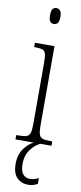

<svg xmlns="http://www.w3.org/2000/svg" viewBox="-106 -778 440 1044"><g transform="rotate(10 114.0 -255.5)"><path d="M117 -654Q104 -654 96.5 -663Q89 -672 89 -698Q89 -723 96.5 -732.5Q104 -742 117 -742Q129 -742 137.5 -732.5Q146 -723 146 -698Q146 -672 137.5 -663Q129 -654 117 -654ZM21 0V-24H36Q64 -24 78 -29Q92 -34 97 -49.5Q102 -65 102 -99V-434Q102 -469 98 -485.5Q94 -502 80.5 -507Q67 -512 41 -512H34V-536H142V-100Q142 -66 147 -50Q152 -34 166 -29Q180 -24 207 -24H220V0ZM131 231Q94 231 69.5 207Q45 183 45 130Q45 78 71 44Q97 10 123 0H159Q131 12 106.5 44.5Q82 77 82 124Q82 163 96.5 180.5Q111 198 135 198Q147 198 158 195Q169 192 183 185V217Q159 231 131 231Z"/></g></svg>

Font: Noto Serif Tamil ExtraCondensed ExtraLight
Style: Italic
Weight: 200
Width: 2
Italic angle: -12°
Designer: Indian Type Foundry, Tom Grace, and the Monotype Design Team
Foundry: Monotype Imaging Inc.
Version: Version 2.003; ttfautohint (v1.8.4.7-5d5b)